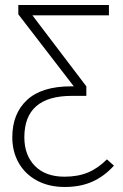

<svg xmlns="http://www.w3.org/2000/svg" viewBox="-20 -542 489 765"><path d="M434 118Q396 160 348.5 181.5Q301 203 238 203Q175 203 127.5 177.5Q80 152 54.5 107Q29 62 29 5Q29 -89 87.5 -143.5Q146 -198 263 -198H274L53 -485V-522H414V-481H109L324 -198V-160H266Q77 -160 77 5Q77 76 119 119Q161 162 237 162Q290 162 330 145.5Q370 129 406 93Z"/></svg>

Font: FiraGO ExtraLight
Style: Regular
Weight: 200
Designer: bBox Type
Foundry: bBox Type GmbH
Version: Version 1.001